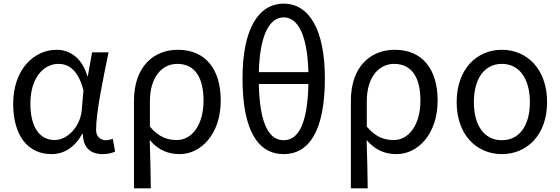

<svg xmlns="http://www.w3.org/2000/svg" viewBox="-20 -829 3060 1049"><path d="M260 13C331 13 388 -24 429 -97H433C433 -22 476 13 540 13C572 13 595 6 609 -1L596 -71C585 -66 571 -63 559 -63C529 -63 505 -82 505 -119C505 -218 544 -400 573 -543H483L460 -414H457C427 -517 357 -557 290 -557C164 -557 52 -448 52 -262C52 -83 137 13 260 13ZM279 -64C195 -64 146 -136 146 -263C146 -406 220 -480 299 -480C350 -480 406 -453 436 -335L427 -232C421 -140 350 -64 279 -64Z M712 200H804C803 103 801 34 798 -64C847 -6 903 13 962 13C1076 13 1186 -94 1186 -280C1186 -451 1103 -557 952 -557C820 -557 712 -466 712 -278ZM947 -64C899 -64 851 -76 799 -137V-275C799 -413 869 -480 948 -480C1049 -480 1092 -400 1092 -279C1092 -145 1027 -64 947 -64Z M1530 13C1669 13 1755 -115 1755 -401C1755 -667 1669 -809 1530 -809C1390 -809 1305 -667 1305 -401C1305 -115 1390 13 1530 13ZM1530 -63C1455 -63 1399 -140 1394 -370H1665C1660 -140 1605 -63 1530 -63ZM1394 -435C1400 -647 1456 -734 1530 -734C1604 -734 1659 -647 1665 -435Z M1897 200H1989C1988 103 1986 34 1983 -64C2032 -6 2088 13 2147 13C2261 13 2371 -94 2371 -280C2371 -451 2288 -557 2137 -557C2005 -557 1897 -466 1897 -278ZM2132 -64C2084 -64 2036 -76 1984 -137V-275C1984 -413 2054 -480 2133 -480C2234 -480 2277 -400 2277 -279C2277 -145 2212 -64 2132 -64Z M2722 13C2858 13 2969 -90 2969 -271C2969 -453 2858 -557 2722 -557C2586 -557 2475 -453 2475 -271C2475 -90 2586 13 2722 13ZM2722 -63C2625 -63 2569 -144 2569 -271C2569 -397 2625 -480 2722 -480C2819 -480 2875 -397 2875 -271C2875 -144 2819 -63 2722 -63Z"/></svg>

Font: Noto Sans KR
Style: Regular
Weight: 400
Designer: Ryoko NISHIZUKA 西塚涼子 (kana, bopomofo & ideographs); Paul D. Hunt (Latin, Greek & Cyrillic); Sandoll Communications 산돌커뮤니
Foundry: Adobe
Version: Version 2.004;hotconv 1.0.118;makeotfexe 2.5.65603